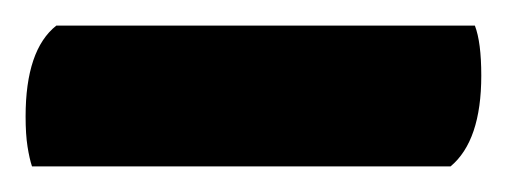

<svg xmlns="http://www.w3.org/2000/svg" viewBox="-20 -698 396 150"><path d="M332 -568H5Q3 -574 1.5 -583.5Q0 -593 0 -607Q0 -659 24 -678H351Q356 -665 356 -639Q356 -588 332 -568Z"/></svg>

Font: Petrona Black
Style: Regular
Weight: 900
Designer: Ringo R. Seeber
Foundry: Ringo R. Seeber
Version: Version 2.001; ttfautohint (v1.8.3)